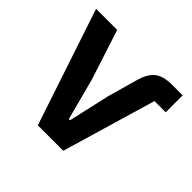

<svg xmlns="http://www.w3.org/2000/svg" viewBox="-133 -667 811 811"><g transform="rotate(45 272.5 -261.0)"><path d="M186 0 12 -522H138L211 -297L260 -111H267L309 -297L346 -428Q353 -454 363 -472Q373 -490 387 -501Q401 -512 420 -517Q439 -522 465 -522H529V-421H462L338 0Z"/></g></svg>

Font: IBM Plex Sans SmBld
Style: Regular
Weight: 600
Designer: Mike Abbink, Paul van der Laan, Pieter van Rosmalen
Foundry: Bold Monday
Version: Version 3.005